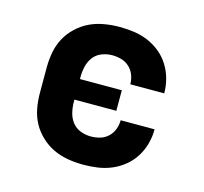

<svg xmlns="http://www.w3.org/2000/svg" viewBox="-84 -621 767 722"><g transform="rotate(15 300.0 -260.0)"><path d="M298 8Q268 8 238 3Q208 -2 181.5 -14.5Q155 -27 132.5 -48Q110 -69 96 -95Q82 -121 76.5 -150.5Q71 -180 71 -210V-310Q71 -340 76.5 -369.5Q82 -399 96 -425Q110 -451 132.5 -472Q155 -493 181.5 -505.5Q208 -518 238 -523Q268 -528 298 -528Q326 -528 354 -524Q382 -520 408 -509Q434 -498 456 -480Q478 -462 493 -438Q508 -414 515.5 -386.5Q523 -359 523 -331Q523 -330 523 -330Q523 -330 523 -330H391Q391 -330 391 -330Q391 -330 391 -330Q391 -348 384.5 -365.5Q378 -383 364.5 -395.5Q351 -408 333.5 -413Q316 -418 298 -418Q277 -418 257.5 -410.5Q238 -403 225.5 -387Q213 -371 208 -350.5Q203 -330 203 -310V-300H366V-220H203V-210Q203 -190 208 -169.5Q213 -149 225.5 -133Q238 -117 257.5 -109.5Q277 -102 298 -102Q316 -102 333.5 -107Q351 -112 364.5 -124.5Q378 -137 384.5 -154.5Q391 -172 391 -190Q391 -190 391 -190Q391 -190 391 -190H523Q523 -190 523 -190Q523 -190 523 -189Q523 -161 515.5 -133.5Q508 -106 493 -82Q478 -58 456 -40Q434 -22 408 -11Q382 0 354 4Q326 8 298 8Z"/></g></svg>

Font: Iosevka SS04 XBd Ex
Style: Regular
Weight: 800
Width: 7
Monospace: yes
Designer: Belleve Invis
Foundry: Belleve Invis
Version: Version 19.0.0; ttfautohint (v1.8.4)